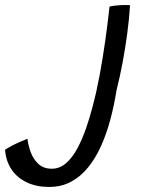

<svg xmlns="http://www.w3.org/2000/svg" viewBox="-266 -471 612 759"><path d="M-72 268Q-121.5 268 -159.5 250.2Q-197.5 232.5 -220 199.5Q-242.5 166.5 -246 121Q-234 113 -217.8 104.5Q-201.5 96 -185 89Q-168.5 82 -157.5 77.5Q-154.5 104 -144.2 131.5Q-134 159 -113.8 177.5Q-93.5 196 -61.5 196Q-30 196 -5 174.2Q20 152.5 39.5 116.2Q59 80 74 36.8Q89 -6.5 100 -49.5Q115.5 -107.5 127.8 -173.2Q140 -239 149.8 -308Q159.5 -377 167 -445Q177.5 -447.5 190.5 -449Q203.5 -450.5 215.5 -451Q234 -451.5 248 -450.5Q245 -398 237.2 -340Q229.5 -282 218.8 -224.5Q208 -167 195 -116Q185.5 -56 170.5 0.5Q155.5 57 133.8 105.5Q112 154 82.5 190.5Q53 227 14.8 247.5Q-23.5 268 -72 268Z"/></svg>

Font: Grandstander Thin Light
Style: Italic
Weight: 300
Italic angle: -15°
Version: Version 1.200